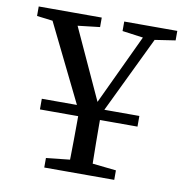

<svg xmlns="http://www.w3.org/2000/svg" viewBox="-77 -743 786 816"><g transform="rotate(10 316.5 -335.0)"><path d="M527 -240H106V-286H527ZM167 0V-41L307 -56H328L469 -41V0ZM268 0Q269 -33 269.5 -67.5Q270 -102 270.5 -139Q271 -176 271 -216.5Q271 -257 271 -301H365Q365 -257 365 -217Q365 -177 365.5 -140Q366 -103 366.5 -68Q367 -33 368 0ZM288 -224 69 -670H178L358 -278H324L332 -294L509 -670H561L346 -224ZM25 -629V-670H297V-629L167 -614H146ZM394 -629V-670H623V-629L524 -614H504Z"/></g></svg>

Font: Source Serif 4 Variable
Style: Regular
Weight: 400
Designer: Frank Grießhammer
Foundry: Adobe
Version: Version 4.005;hotconv 1.1.0;makeotfexe 2.6.0